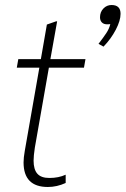

<svg xmlns="http://www.w3.org/2000/svg" viewBox="-20 -736 501 766"><path d="M74 -88Q74 -107 79 -135L137 -466H47L53 -500H143L167 -638L204 -651H208L181 -500H321L315 -466H175L119 -147Q114 -114 114 -95Q114 -60 129 -43Q144 -26 177 -26Q214 -26 242 -39V-6Q207 10 171 10Q74 10 74 -88ZM461 -681Q461 -654 442 -617.5Q423 -581 393 -550L373 -561Q393 -587 404.5 -604.5Q416 -622 420 -640Q416 -639 407 -639Q394 -639 386.5 -646.5Q379 -654 379 -667Q379 -688 392.5 -702Q406 -716 425 -716Q461 -716 461 -681Z"/></svg>

Font: Sarabun Thin
Style: Italic
Weight: 250
Italic angle: -10°
Designer: Suppakit Chalermlarp | Katatrad Co.,Ltd.
Foundry: Cadson Demak Co.,Ltd.
Version: Version 1.000; ttfautohint (v1.6)